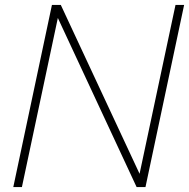

<svg xmlns="http://www.w3.org/2000/svg" viewBox="-20 -760 768 780"><path d="M34 0 191 -740H227L547 -54L693 -740H728L571 0H535L215 -687L69 0Z"/></svg>

Font: Be Vietnam Pro Thin
Style: Italic
Weight: 100
Italic angle: -12°
Designer: Lam Bao, Tony Le, Vietanh Nguyen
Foundry: Yellow Type Foundry
Version: Version 1.002; ttfautohint (v1.8.3)